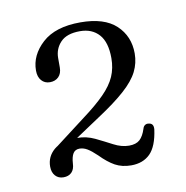

<svg xmlns="http://www.w3.org/2000/svg" viewBox="-52 -762 441 456"><g transform="rotate(-10 169.0 -534.0)"><path d="M75.5 -416.5 60 -427.5 137.5 -486.5Q170.5 -511 190.2 -531Q210 -551 218.8 -571Q227.5 -591 227.5 -615Q227.5 -653.5 210.8 -672.2Q194 -691 165 -691Q133 -691 118 -675.2Q103 -659.5 103 -637V-614.5Q103 -600 95 -592Q87 -584 74 -584Q61.5 -584 53.8 -592.8Q46 -601.5 46 -617Q46 -654 77.5 -682.8Q109 -711.5 169.5 -711.5Q227 -711.5 255.5 -684.8Q284 -658 284 -616.5Q284 -593.5 273.8 -573Q263.5 -552.5 239.2 -530.8Q215 -509 173 -481.5ZM39.5 -386.5Q39.5 -410.5 58.2 -426.5Q77 -442.5 114.5 -442.5Q136.5 -442.5 156.8 -432.8Q177 -423 196 -413Q215 -403 233 -403Q250 -403 259 -411.2Q268 -419.5 273.5 -437Q275 -442.5 279 -445Q283 -447.5 287.5 -446.5Q300 -445.5 298.5 -430.5Q293 -390.5 275.8 -373.2Q258.5 -356 230 -356Q208 -356 191.2 -365.2Q174.5 -374.5 156.5 -393Q143.5 -405.5 134.2 -411Q125 -416.5 115.5 -416.5Q105 -416.5 100 -408.5Q95 -400.5 94 -384.5Q93.5 -370.5 86.2 -363.2Q79 -356 66.5 -356Q54.5 -356 47 -364.2Q39.5 -372.5 39.5 -386.5Z"/></g></svg>

Font: Fraunces 48pt Soft Wonky Light
Style: Regular
Weight: 300
Version: Version 1.000;[b76b70a41]